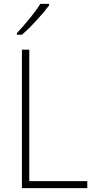

<svg xmlns="http://www.w3.org/2000/svg" viewBox="-20 -970 490 990"><path d="M233 -942V-950H188C159 -904 109 -844 67 -799V-791H93C140 -831 200 -897 233 -942ZM93 0H430V-36H131V-714H93Z"/></svg>

Font: Noto Sans Thai Looped SemiCondensed ExtraLight
Style: Regular
Weight: 200
Width: 4
Designer: Sasikarn Vongin, Ben Mitchell
Foundry: The Fontpad Ltd
Version: Version 1.001